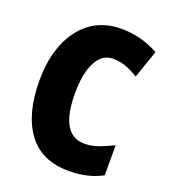

<svg xmlns="http://www.w3.org/2000/svg" viewBox="-135 -822 819 929"><g transform="rotate(20 275.0 -357.0)"><path d="M343 -574Q287 -574 256.5 -515.5Q226 -457 226 -354Q226 -140 351 -140Q390 -140 425.5 -153.5Q461 -167 497 -185V-30Q423 10 326 10Q185 10 114 -86Q43 -182 43 -355Q43 -464 77.5 -547.5Q112 -631 176.5 -677.5Q241 -724 333 -724Q381 -724 429 -712Q477 -700 524 -674L474 -530Q443 -550 411 -562Q379 -574 343 -574Z"/></g></svg>

Font: Noto Sans Telugu Condensed Black
Style: Regular
Weight: 900
Width: 3
Designer: Jelle Bosma - Monotype Design Team
Foundry: Monotype Imaging Inc.
Version: Version 2.005; ttfautohint (v1.8.4.7-5d5b)